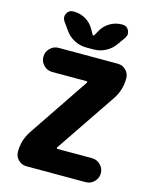

<svg xmlns="http://www.w3.org/2000/svg" viewBox="-139 -1079 917 1149"><g transform="rotate(15 319.5 -504.0)"><path d="M140.6 -754.9H506.8Q537.1 -754.9 558.1 -733.9Q579.1 -712.9 579.1 -682.6Q579.1 -610.4 539.1 -550.8L286.1 -176.8Q284.2 -174.8 285.6 -171.9Q287.1 -168.9 290 -168.9H504.9Q535.2 -168.9 557.1 -147Q579.1 -125 579.1 -94.7Q579.1 -64.5 557.1 -42.5Q535.2 -20.5 504.9 -20.5H138.7Q108.4 -20.5 87.4 -41.5Q66.4 -62.5 66.4 -91.8Q66.4 -164.1 106.4 -223.6L358.4 -597.7Q360.4 -599.6 358.9 -602.5Q357.4 -605.5 354.5 -605.5H140.6Q110.4 -605.5 88.4 -627.4Q66.4 -649.4 66.4 -680.2Q66.4 -710.9 88.4 -732.9Q110.4 -754.9 140.6 -754.9ZM317.4 -882.8Q319.3 -879.9 322.3 -879.9Q325.2 -879.9 327.1 -882.8L344.7 -914.1Q363.3 -948.2 397.5 -968.3Q431.6 -988.3 470.7 -988.3H474.6Q502 -988.3 513.7 -964.8Q519.5 -954.1 519.5 -943.4Q519.5 -930.7 511.7 -918L477.5 -870.1Q455.1 -836.9 419.9 -818.4Q384.8 -799.8 344.7 -799.8H299.8Q259.8 -799.8 224.6 -818.4Q189.5 -836.9 167 -870.1L132.8 -918Q125 -930.7 125 -943.4Q125 -954.1 130.9 -964.8Q142.6 -988.3 169.9 -988.3H173.8Q212.9 -988.3 247.1 -968.3Q281.2 -948.2 299.8 -914.1Z"/></g></svg>

Font: Gen Jyuu GothicX Heavy
Style: Bold
Weight: 900
Designer: [Source Han Sans]
Ryoko NISHIZUKA  (kana & ideographs); Paul D. Hunt (Latin, Greek & Cyrillic); Wenlong ZHANG  (bopomofo
Version: Version 1.002.20150607